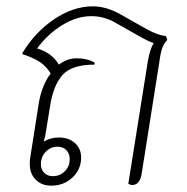

<svg xmlns="http://www.w3.org/2000/svg" viewBox="-20 -580 590 606"><path d="M508 -454Q498 -444 492.5 -429.5Q487 -415 483 -385L427 -31Q421 4 397 4Q392 4 385 0L447 -389Q454 -427 465 -444Q451 -448 419 -466L343 -509Q308 -529 268 -529Q222 -529 176 -500.5Q130 -472 97 -427Q143 -414 166 -376Q192 -396 222 -396Q256 -396 279 -382L278 -376Q206 -376 177 -343Q148 -310 138 -245L126 -171Q123 -149 118 -133Q139 -146 166 -146Q197 -146 216.5 -128.5Q236 -111 236 -83Q236 -45 208.5 -19.5Q181 6 142 6Q111 6 92.5 -13Q74 -32 74 -63Q74 -74 75 -80L101 -245Q110 -309 140 -348Q126 -371 105.5 -384.5Q85 -398 51 -409V-413Q90 -478 150.5 -519Q211 -560 273 -560Q314 -560 358 -536L443 -488Q477 -469 504 -466ZM109 -62Q109 -45 119.5 -34.5Q130 -24 147 -24Q169 -24 184.5 -39.5Q200 -55 200 -78Q200 -95 189.5 -106Q179 -117 162 -117Q140 -117 124.5 -101Q109 -85 109 -62Z"/></svg>

Font: Thasadith
Style: Italic
Weight: 400
Italic angle: -9°
Designer: Cadson Demak Co.,Ltd.
Foundry: Cadson Demak Co.,Ltd.
Version: Version 1.000; ttfautohint (v1.6)